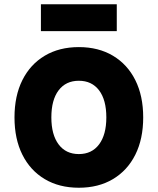

<svg xmlns="http://www.w3.org/2000/svg" viewBox="-20 -861 740 901"><path d="M350 20Q258 20 190 -20.5Q122 -61 85 -135Q48 -209 48 -310Q48 -411 85 -485Q122 -559 190 -599.5Q258 -640 350 -640Q442 -640 510 -599.5Q578 -559 615 -485Q652 -411 652 -310Q652 -209 615 -135Q578 -61 510 -20.5Q442 20 350 20ZM350 -138Q411 -138 445 -183.5Q479 -229 479 -310Q479 -392 445 -437Q411 -482 350 -482Q289 -482 255 -437Q221 -392 221 -310Q221 -229 255 -183.5Q289 -138 350 -138ZM172 -715V-841H528V-715Z"/></svg>

Font: Martian Mono ExtraBold
Style: Regular
Weight: 800
Monospace: yes
Designer: Roman Shamin
Foundry: Evil Martians
Version: Version 1.000; ttfautohint (v1.8.4.7-5d5b)